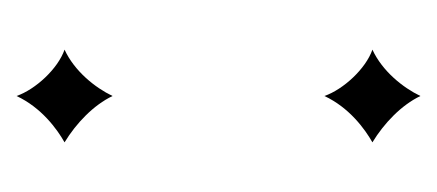

<svg xmlns="http://www.w3.org/2000/svg" viewBox="-168 -349 528 232"><g transform="rotate(90 96.0 -233.0)"><path d="M96 11C110 -19 136 -38 152 -47C129 -61 107 -82 96 -105C86 -84 66 -59 40 -47C63 -39 88 -12 96 11ZM96 -361C110 -391 136 -410 152 -419C129 -433 107 -454 96 -477C86 -456 66 -431 40 -419C63 -411 88 -384 96 -361Z"/></g></svg>

Font: Sinistre
Style: Regular
Weight: 400
Designer: Jules Durand
Foundry: Collletttivo
Version: Version 69.420;Glyphs 3.2 (3217)